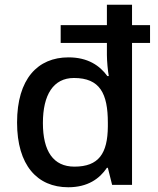

<svg xmlns="http://www.w3.org/2000/svg" viewBox="-20 -831 666 810"><path d="M268 -41C350 -41 400 -77 431 -123H435L453 -51H537V-650H613V-725H537V-811H431V-725H236V-650H431V-599C431 -575 435 -530 439 -510H433C401 -554 351 -589 269 -589C139 -589 52 -498 52 -314C52 -134 137 -41 268 -41ZM294 -128C205 -128 161 -193 161 -312C161 -431 205 -502 292 -502C402 -502 435 -436 435 -313V-297C434 -184 397 -128 294 -128Z"/></svg>

Font: Noto Sans Tamil UI Medium
Style: Regular
Weight: 500
Designer: Jelle Bosma - Monotype Design Team
Foundry: Monotype Imaging Inc.
Version: Version 2.004